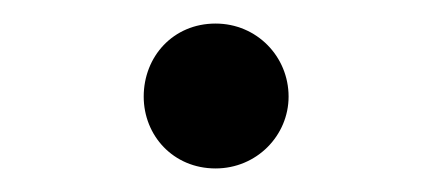

<svg xmlns="http://www.w3.org/2000/svg" viewBox="-20 -443 367 163"><path d="M163 -300C198 -300 225 -328 225 -361C225 -395 198 -423 163 -423C127 -423 102 -395 102 -361C102 -328 127 -300 163 -300Z"/></svg>

Font: Noto Serif CJK KR
Style: Regular
Weight: 400
Designer: Ryoko NISHIZUKA 西塚涼子 (kana & ideographs); Frank Grießhammer (Latin, Greek & Cyrillic); Wenlong ZHANG 张文龙 (bopomofo); San
Foundry: Adobe
Version: Version 2.001;hotconv 1.1.0;makeotfexe 2.6.0